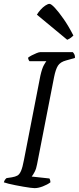

<svg xmlns="http://www.w3.org/2000/svg" viewBox="-28 -974 408 994"><path d="M151 0Q144 0 128.5 -2Q113 -4 93 -7.5Q73 -11 52.5 -15Q32 -19 16 -23Q0 -27 -8 -30Q-6 -38 -2 -43.5Q2 -49 6 -52L33 -56Q51 -59 62 -65Q73 -71 81 -89.5Q89 -108 96 -146L181 -582Q190 -621 199.5 -637.5Q209 -654 212 -657H125Q122 -660 120 -664.5Q118 -669 117 -675Q124 -681 136.5 -687.5Q149 -694 161.5 -699Q174 -704 180 -704H349Q353 -700 357 -692.5Q361 -685 360 -674L314 -661Q284 -653 272 -634Q260 -615 252 -575L164 -124Q160 -101 151.5 -84.5Q143 -68 136 -60L228 -50Q229 -49 231 -43Q233 -37 233 -30Q217 -18 193.5 -9Q170 0 151 0ZM320 -768 163 -898Q170 -910 182 -923.5Q194 -937 207 -945.5Q220 -954 228 -954Q237 -954 256.5 -933Q276 -912 301.5 -875.5Q327 -839 352 -790Q348 -786 340 -779.5Q332 -773 320 -768Z"/></svg>

Font: Texturina 12pt ExtraLight
Style: Italic
Weight: 250
Italic angle: -11°
Designer: Guillermo Torres Carreño
Foundry: Omnibus-Type
Version: Version 1.002